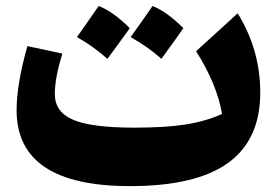

<svg xmlns="http://www.w3.org/2000/svg" viewBox="-20 -613 926 643"><path d="M723.6 -231.4Q706.5 -331.5 636.7 -441.4L775.9 -568.4Q851.6 -446.3 851.6 -302.7Q851.6 -145.5 744.1 -67.6Q636.7 10.3 415 10.3Q35.6 10.3 35.6 -243.7Q35.6 -331.1 71.8 -458.5L189 -433.6Q163.6 -352.5 163.6 -298.3Q163.6 -237.8 225.3 -211.7Q287.1 -185.5 430.2 -185.5Q533.7 -185.5 601.1 -196Q668.5 -206.5 723.6 -231.4ZM237.8 -488.8Q244.1 -498 310.5 -592.8Q357.9 -575.2 414.6 -518.6Q395.5 -491.7 377 -466.6Q358.4 -441.4 339.8 -416Q292.5 -458 237.8 -488.8ZM417.5 -488.8Q470.7 -563 490.7 -592.8Q538.1 -574.7 594.2 -518.6Q573.2 -488.3 520.5 -416Q480 -453.1 417.5 -488.8Z"/></svg>

Font: Pinar DS1 ExtraBold
Style: Regular
Weight: 800
Designer: Amin Abedi
Version: Version 3.000